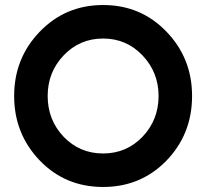

<svg xmlns="http://www.w3.org/2000/svg" viewBox="-20 -732 820 764"><path d="M390.3 -712Q239.7 -712 137.3 -605Q36.3 -499.7 36.3 -350Q36.3 -200.3 137.3 -94.3Q239 12 390.3 12Q538 12 639.3 -89.7Q744.3 -196.3 744.3 -350Q744.3 -501.7 640.7 -607.7Q539.3 -712 390.3 -712ZM390.3 -578.7Q483.3 -578.7 547.3 -511.3Q611 -444 611 -350Q611 -255.3 547.3 -188Q483.3 -121.3 390.3 -121.3Q297 -121.3 233 -188Q169.7 -255 169.7 -350Q169.7 -444.7 233 -511.3Q297 -578.7 390.3 -578.7Z"/></svg>

Font: Unageo Variable
Style: Regular
Weight: 300
Designer: Richard Sepsi
Foundry: Richard Sepsi
Version: Version 2.200